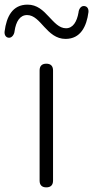

<svg xmlns="http://www.w3.org/2000/svg" viewBox="-71 -809 402 829"><path d="M100 -267V-29C100 -10 110 0 129 0C148 0 158 -10 158 -29V-267V-505C158 -524 148 -534 129 -534C110 -534 100 -524 100 -505ZM120 -693C144 -667 171 -641 212 -641C277 -641 303 -695 311 -757C312 -771 306 -782 292 -783C278 -784 269 -769 268 -755C261 -715 244 -687 214 -687C184 -687 163 -713 139 -738C115 -764 89 -789 48 -789C-18 -789 -43 -736 -51 -674C-53 -660 -47 -647 -33 -646C-19 -645 -9 -661 -8 -675C-2 -716 15 -744 46 -744C76 -744 97 -718 120 -693Z"/></svg>

Font: GenSenRounded2 TW L
Style: Regular
Weight: 300
Version: Version 2.100;PS 2.1;hotconv 16.6.51;makeotf.lib2.5.65220 DE